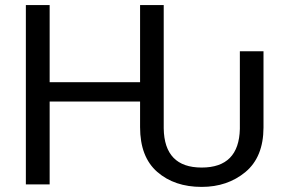

<svg xmlns="http://www.w3.org/2000/svg" viewBox="-20 -731 1131 761"><path d="M535.2 -710.9H628.9V-222.2Q631.3 -66.9 779.3 -66.9Q927.2 -66.9 930.7 -220.2V-527.8H1024.4V-225.1Q1023.9 -108.4 952.9 -49.3Q881.8 9.8 779.3 9.8Q671.4 9.8 603.3 -49.6Q535.2 -108.9 535.2 -227.1V-328.6H176.8V0H82.5V-710.9H176.8V-405.3H535.2Z"/></svg>

Font: LXGW WenKai Screen R
Style: Regular
Weight: 400
Designer: Fontworks Inc.
Version: Version 1.235;May 31, 2022